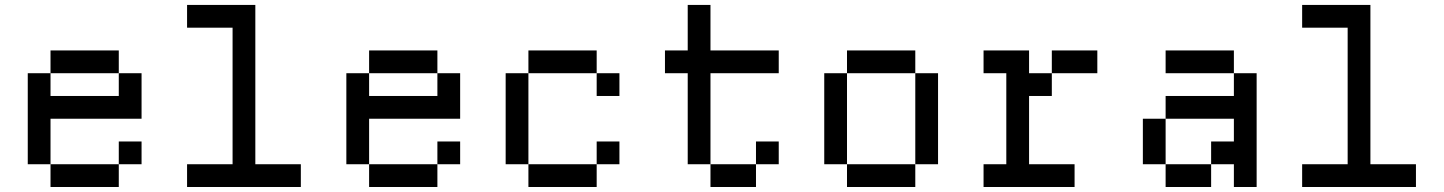

<svg xmlns="http://www.w3.org/2000/svg" viewBox="-20 -747 5767 767"><path d="M181.8 -545.5V-454.5H454.5V-545.5ZM90.9 -454.5V-90.9H181.8V-272.7H545.5V-454.5H454.5V-363.6H181.8V-454.5ZM181.8 -90.9V0H454.5V-90.9ZM454.5 -181.8V-90.9H545.5V-181.8Z M909.1 -636.4V-90.9H727.3V0H1181.8V-90.9H1000V-727.3H727.3V-636.4Z M1454.5 -545.5V-454.5H1727.3V-545.5ZM1363.6 -454.5V-90.9H1454.5V-272.7H1818.2V-454.5H1727.3V-363.6H1454.5V-454.5ZM1454.5 -90.9V0H1727.3V-90.9ZM1727.3 -181.8V-90.9H1818.2V-181.8Z M2090.9 -545.5V-454.5H2363.6V-545.5ZM2000 -454.5V-90.9H2090.9V-454.5ZM2090.9 -90.9V0H2363.6V-90.9ZM2363.6 -454.5V-363.6H2454.5V-454.5ZM2363.6 -181.8V-90.9H2454.5V-181.8Z M2727.3 -727.3V-545.5H2636.4V-454.5H2727.3V-90.9H2818.2V-454.5H3090.9V-545.5H2818.2V-727.3ZM2818.2 -90.9V0H3000V-90.9ZM3000 -181.8V-90.9H3090.9V-181.8Z M3363.6 -545.5V-454.5H3636.4V-545.5ZM3636.4 -454.5V-90.9H3727.3V-454.5ZM3272.7 -454.5V-90.9H3363.6V-454.5ZM3363.6 -90.9V0H3636.4V-90.9Z M4090.9 -545.5H3909.1V-454.5H4000V-90.9H3909.1V0H4272.7V-90.9H4090.9V-363.6H4181.8V-454.5H4090.9ZM4363.6 -545.5H4181.8V-454.5H4363.6Z M4545.5 -272.7V-90.9H4636.4V-272.7ZM4636.4 -90.9V0H4818.2V-90.9ZM4818.2 -181.8V-90.9H4909.1V0H5000V-454.5H4909.1V-363.6H4636.4V-272.7H4909.1V-181.8ZM4636.4 -545.5V-454.5H4909.1V-545.5Z M5363.6 -636.4V-90.9H5181.8V0H5636.4V-90.9H5454.5V-727.3H5181.8V-636.4Z"/></svg>

Font: Departure Mono
Style: Regular
Weight: 400
Monospace: yes
Designer: Helena Zhang
Version: Version 1.500;Glyphs 3.3.1 (3343)